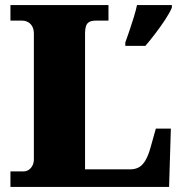

<svg xmlns="http://www.w3.org/2000/svg" viewBox="-20 -734 717 754"><path d="M21 0V-61H74Q83 -61 92 -66.5Q101 -72 107 -83Q113 -94 113 -109V-602Q113 -619 106.5 -630.5Q100 -642 89.5 -647.5Q79 -653 66 -653H21V-714H406V-653H357Q339 -653 330 -647.5Q321 -642 317.5 -631Q314 -620 314 -604V-69H492Q510 -69 524.5 -76.5Q539 -84 550.5 -103Q562 -122 571 -154L592 -229H651L644 0ZM472 -567Q479 -586 488 -612.5Q497 -639 505.5 -666.5Q514 -694 518 -714H655V-704Q646 -683 628.5 -656.5Q611 -630 590.5 -603Q570 -576 551 -554H472Z"/></svg>

Font: Noto Serif Bengali Black
Style: Regular
Weight: 900
Version: Version 2.003